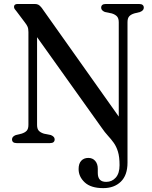

<svg xmlns="http://www.w3.org/2000/svg" viewBox="-20 -720 764 966"><path d="M491 -78 166.5 -533V-91.5Q166.5 -72 175 -62.5Q183.5 -53 201 -47.5L236 -40.5Q255 -32.5 255 -19Q255 0 231.5 0H64Q40.5 0 40.5 -19Q40.5 -33 59.5 -40.5L88.5 -47.5Q106 -53 114.5 -62.5Q123 -72 123 -92V-558.5Q123 -576 118.5 -586Q114 -596 104.5 -608L63.5 -662.5Q57.5 -669.5 54 -674.5Q50.5 -679.5 50.5 -685.5Q50.5 -700 69 -700H154.5Q165 -700 172.5 -696.5Q180 -693 189.5 -681L577.5 -133.5V-608Q577.5 -627.5 568.8 -637.2Q560 -647 542.5 -652.5L508 -659.5Q489 -667.5 489 -681Q489 -700 512.5 -700H679.5Q703.5 -700 703.5 -681Q703.5 -667 684 -659.5L655.5 -652.5Q638 -647 629.8 -637.5Q621.5 -628 621.5 -608V98Q621.5 161.5 588 194Q554.5 226.5 499.5 226.5Q437.5 226.5 406.5 197.8Q375.5 169 375.5 130.5Q375.5 103 388.8 88.8Q402 74.5 424.5 74.5Q446 74.5 459 89.5Q472 104.5 472 129V150.5Q472 195.5 514.5 195Q543.5 195 562.5 173.5Q581.5 152 581.5 111Q581.5 69.5 573.5 43.2Q565.5 17 552.2 -1.5Q539 -20 523 -37.2Q507 -54.5 491 -78Z"/></svg>

Font: Fraunces 72pt Soft
Style: Regular
Weight: 400
Version: Version 1.000;[b76b70a41]